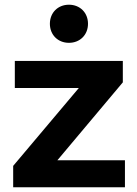

<svg xmlns="http://www.w3.org/2000/svg" viewBox="-20 -796 581 816"><path d="M511 -115H224L502 -446V-537H43V-422H315L36 -91V0H511ZM273 -614C320 -614 354 -648 354 -695C354 -742 320 -776 273 -776C226 -776 192 -742 192 -695C192 -648 226 -614 273 -614Z"/></svg>

Font: Montserrat-Alt1
Style: Bold
Weight: 700
Designer: Differentunic
Foundry: Differentunic
Version: Version 7.222